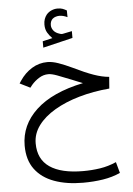

<svg xmlns="http://www.w3.org/2000/svg" viewBox="-66 -762 790 1141"><g transform="rotate(-5 329.0 -192.0)"><path d="M275.4 -541.5Q258.8 -557.6 247.1 -577.4Q235.4 -597.2 235.4 -625.5Q235.4 -643.6 240.5 -658Q245.6 -672.4 254.4 -683.6Q266.6 -698.2 284.4 -706.1Q302.2 -713.9 320.8 -713.9Q339.4 -713.9 351.1 -709.5Q362.8 -705.1 375.5 -697.8L376 -657.7Q351.1 -669.9 327.6 -669.9Q318.4 -669.9 307.1 -666.7Q295.9 -663.6 287.1 -655.8Q280.8 -649.9 276.9 -640.9Q272.9 -631.8 272.9 -619.1Q272.9 -601.6 284.9 -586.2Q296.9 -570.8 321.8 -563.5Q323.7 -563 326.7 -562Q329.6 -561 333.5 -561Q336.9 -561 339.4 -561.5L394.5 -572.8V-532.2L216.8 -489.7V-527.8ZM433.1 -259.3Q414.6 -266.6 403.6 -271Q392.6 -275.4 366.7 -286.1Q316.9 -306.2 284.7 -318.1Q252.4 -330.1 232.9 -330.1Q203.1 -330.1 177 -313.7Q150.9 -297.4 131.8 -274.9L119.6 -259.3L58.1 -290L68.4 -305.7Q98.1 -350.1 140.6 -376.2Q183.1 -402.3 233.4 -402.3Q262.7 -402.3 298.8 -389.6Q335 -377 378.4 -356.4Q451.2 -320.8 500.7 -303.5Q550.3 -286.1 591.8 -282.7L586.4 -213.4Q489.7 -205.1 405.5 -180.9Q321.3 -156.7 257.6 -119.1Q193.8 -81.5 158 -33Q122.1 15.6 122.1 73.2Q122.1 168 190.4 214.8Q258.8 261.7 389.6 261.7Q440.9 261.7 490.5 254.2Q540 246.6 587.4 225.6L605.5 291.5Q558.1 313 502 321.8Q445.8 330.6 382.8 330.6Q284.7 330.6 211.2 303.7Q137.7 276.9 96.7 221.7Q55.7 166.5 55.7 81.1Q55.7 -42 151.6 -131.3Q247.6 -220.7 433.1 -259.3Z"/></g></svg>

Font: Vazir Light
Style: Light
Weight: 300
Designer: Saber Rastikerdar
Foundry: Saber Rastikerdar
Version: Version 30.0.0